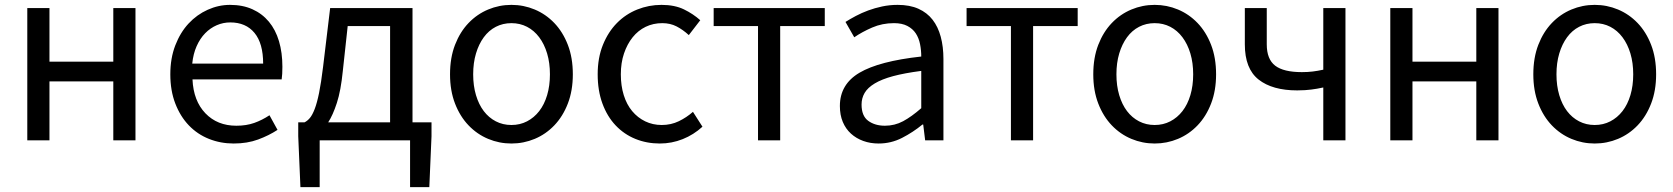

<svg xmlns="http://www.w3.org/2000/svg" viewBox="-20 -576 6868 788"><path d="M183 -543V-323H445V-543H536V0H445V-242H183V0H92V-543Z M939 13Q885 13 837.5 -6Q790 -25 755 -61.5Q720 -98 699.5 -151Q679 -204 679 -271Q679 -337 699.5 -390Q720 -443 754 -479.5Q788 -516 832.5 -536Q877 -556 924 -556Q976 -556 1016 -538Q1056 -520 1083.5 -487Q1111 -454 1125 -407Q1139 -360 1139 -302Q1139 -270 1136 -250H770Q774 -162 823 -111Q872 -60 950 -60Q991 -60 1023.5 -71.5Q1056 -83 1086 -103L1119 -43Q1084 -20 1039.5 -3.5Q995 13 939 13ZM1060 -315Q1060 -398 1024.5 -441Q989 -484 925 -484Q896 -484 869.5 -472.5Q843 -461 822 -439.5Q801 -418 787 -386.5Q773 -355 769 -315Z M1204 -17V-74H1230Q1242 -80 1252 -92Q1262 -104 1271.5 -128.5Q1281 -153 1289.5 -194.5Q1298 -236 1306 -302L1335 -543H1673V-74H1751V-17L1742 192H1663V0H1292V192H1213ZM1581 -74V-469H1407L1387 -285Q1379 -204 1362.5 -153.5Q1346 -103 1327 -74Z M2079 13Q2029 13 1983.5 -6Q1938 -25 1903 -61.5Q1868 -98 1847.5 -151Q1827 -204 1827 -271Q1827 -339 1847.5 -392Q1868 -445 1903 -481.5Q1938 -518 1983.5 -537Q2029 -556 2079 -556Q2129 -556 2174.5 -537Q2220 -518 2255 -481.5Q2290 -445 2310.5 -392Q2331 -339 2331 -271Q2331 -204 2310.5 -151Q2290 -98 2255 -61.5Q2220 -25 2174.5 -6Q2129 13 2079 13ZM2079 -63Q2114 -63 2143 -78Q2172 -93 2193 -120Q2214 -147 2225.5 -185.5Q2237 -224 2237 -271Q2237 -318 2225.5 -356.5Q2214 -395 2193 -423Q2172 -451 2143 -466Q2114 -481 2079 -481Q2044 -481 2015 -466Q1986 -451 1965.5 -423Q1945 -395 1933.5 -356.5Q1922 -318 1922 -271Q1922 -224 1933.5 -185.5Q1945 -147 1965.5 -120Q1986 -93 2015 -78Q2044 -63 2079 -63Z M2688 13Q2634 13 2587.5 -6Q2541 -25 2506.5 -61.5Q2472 -98 2452.5 -151Q2433 -204 2433 -271Q2433 -339 2454.5 -392Q2476 -445 2512 -481.5Q2548 -518 2595.5 -537Q2643 -556 2695 -556Q2749 -556 2787 -537.5Q2825 -519 2854 -493L2807 -432Q2783 -454 2757 -467.5Q2731 -481 2698 -481Q2661 -481 2630 -466Q2599 -451 2576.5 -423Q2554 -395 2541 -356.5Q2528 -318 2528 -271Q2528 -224 2540 -185.5Q2552 -147 2574.5 -120Q2597 -93 2628 -78Q2659 -63 2696 -63Q2734 -63 2766 -78.5Q2798 -94 2824 -117L2863 -56Q2827 -23 2782 -5Q2737 13 2688 13Z M2909 -543H3365V-469H3182V0H3091V-469H2909Z M3586 13Q3552 13 3523 2.5Q3494 -8 3472.5 -27.5Q3451 -47 3439 -75.5Q3427 -104 3427 -141Q3427 -230 3507.5 -277.5Q3588 -325 3761 -344Q3761 -370 3756 -395Q3751 -420 3738.5 -439Q3726 -458 3704 -469.5Q3682 -481 3649 -481Q3601 -481 3559.5 -463Q3518 -445 3486 -423L3450 -486Q3469 -498 3492.5 -510.5Q3516 -523 3543 -533Q3570 -543 3600.5 -549.5Q3631 -556 3664 -556Q3714 -556 3749.5 -540Q3785 -524 3807.5 -495Q3830 -466 3841 -425Q3852 -384 3852 -334V0H3777L3769 -65H3766Q3727 -33 3682 -10Q3637 13 3586 13ZM3612 -60Q3652 -60 3686.5 -78.5Q3721 -97 3761 -132V-285Q3692 -276 3645.5 -263.5Q3599 -251 3570 -233.5Q3541 -216 3528.5 -194.5Q3516 -173 3516 -147Q3516 -100 3543.5 -80Q3571 -60 3612 -60Z M3947 -543H4403V-469H4220V0H4129V-469H3947Z M4719 13Q4669 13 4623.5 -6Q4578 -25 4543 -61.5Q4508 -98 4487.5 -151Q4467 -204 4467 -271Q4467 -339 4487.5 -392Q4508 -445 4543 -481.5Q4578 -518 4623.5 -537Q4669 -556 4719 -556Q4769 -556 4814.5 -537Q4860 -518 4895 -481.5Q4930 -445 4950.5 -392Q4971 -339 4971 -271Q4971 -204 4950.5 -151Q4930 -98 4895 -61.5Q4860 -25 4814.5 -6Q4769 13 4719 13ZM4719 -63Q4754 -63 4783 -78Q4812 -93 4833 -120Q4854 -147 4865.5 -185.5Q4877 -224 4877 -271Q4877 -318 4865.5 -356.5Q4854 -395 4833 -423Q4812 -451 4783 -466Q4754 -481 4719 -481Q4684 -481 4655 -466Q4626 -451 4605.5 -423Q4585 -395 4573.5 -356.5Q4562 -318 4562 -271Q4562 -224 4573.5 -185.5Q4585 -147 4605.5 -120Q4626 -93 4655 -78Q4684 -63 4719 -63Z M5179 -543V-394Q5179 -333 5213.5 -306.5Q5248 -280 5323 -280Q5347 -280 5367.5 -282.5Q5388 -285 5411 -290V-543H5502V0H5411V-217Q5397 -214 5385.5 -212Q5374 -210 5362 -208.5Q5350 -207 5336 -206Q5322 -205 5304 -205Q5202 -205 5145.5 -249.5Q5089 -294 5089 -394V-543Z M5777 -543V-323H6039V-543H6130V0H6039V-242H5777V0H5686V-543Z M6525 13Q6475 13 6429.5 -6Q6384 -25 6349 -61.5Q6314 -98 6293.5 -151Q6273 -204 6273 -271Q6273 -339 6293.5 -392Q6314 -445 6349 -481.5Q6384 -518 6429.5 -537Q6475 -556 6525 -556Q6575 -556 6620.5 -537Q6666 -518 6701 -481.5Q6736 -445 6756.5 -392Q6777 -339 6777 -271Q6777 -204 6756.5 -151Q6736 -98 6701 -61.5Q6666 -25 6620.5 -6Q6575 13 6525 13ZM6525 -63Q6560 -63 6589 -78Q6618 -93 6639 -120Q6660 -147 6671.5 -185.5Q6683 -224 6683 -271Q6683 -318 6671.5 -356.5Q6660 -395 6639 -423Q6618 -451 6589 -466Q6560 -481 6525 -481Q6490 -481 6461 -466Q6432 -451 6411.5 -423Q6391 -395 6379.5 -356.5Q6368 -318 6368 -271Q6368 -224 6379.5 -185.5Q6391 -147 6411.5 -120Q6432 -93 6461 -78Q6490 -63 6525 -63Z"/></svg>

Font: Kinto Sans
Style: Regular
Weight: 400
Designer: Authors: Ryoko NISHIZUKA  (kana & ideographs); Paul D. Hunt (Latin, Greek & Cyrillic); Wenlong ZHANG  (bopomofo); Sandol
Foundry: Adobe Systems Incorporated, ookami Inc.
Version: Version 0.001